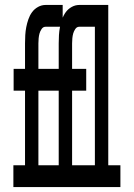

<svg xmlns="http://www.w3.org/2000/svg" viewBox="-20 -755 540 775"><path d="M34 0V-88H81V-389H35V-477H81V-580Q81 -597 82 -613.5Q83 -630 86 -645.5Q89 -661 94.5 -677Q100 -693 109.5 -706Q119 -719 133.5 -727Q148 -735 164 -735H233V-647H164Q154 -647 148 -638Q142 -629 139.5 -620Q137 -611 136 -600.5Q135 -590 135 -580V-477H233V-389H135V-88H193V0ZM170 0V-88H217V-389H171V-477H217V-580Q217 -597 218 -613.5Q219 -630 222 -645.5Q225 -661 230.5 -677Q236 -693 245.5 -706Q255 -719 269.5 -727Q284 -735 300 -735H369V-647H300Q290 -647 284 -638Q278 -629 275.5 -620Q273 -611 272 -600.5Q271 -590 271 -580V-477H328V-389H271V-88H329V0ZM307 0V-88H363V-647H313V-735H417V-88H466V0Z"/></svg>

Font: Iosevka Curly Slab Semibold
Style: Regular
Weight: 600
Monospace: yes
Designer: Belleve Invis
Foundry: Belleve Invis
Version: Version 22.1.2; ttfautohint (v1.8.4)